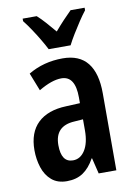

<svg xmlns="http://www.w3.org/2000/svg" viewBox="-87 -822 620 888"><g transform="rotate(-10 223.0 -378.0)"><path d="M233 -553Q311 -553 349.5 -504.5Q388 -456 388 -362V0H305L287 -74H285Q262 -32 231 -11Q200 10 155 10Q111 10 83.5 -13.5Q56 -37 43.5 -75.5Q31 -114 31 -157Q31 -240 77.5 -284.5Q124 -329 211 -332L276 -335V-362Q276 -463 211 -463Q166 -463 104 -426L71 -510Q143 -553 233 -553ZM236 -256Q144 -251 144 -161Q144 -80 199 -80Q234 -80 255.5 -114Q277 -148 277 -207V-259ZM177 -606Q167 -626 151 -653Q135 -680 117 -707Q99 -734 83 -754V-766H149Q167 -750 187 -727.5Q207 -705 228 -680Q252 -708 269.5 -726.5Q287 -745 308 -766H374V-754Q359 -735 341.5 -708.5Q324 -682 307.5 -655Q291 -628 280 -606Z"/></g></svg>

Font: Noto Sans Thai Looped ExtraCondensed SemiBold
Style: Regular
Weight: 600
Width: 2
Designer: Sasikarn Vongin, Ben Mitchell
Foundry: The Fontpad Ltd
Version: Version 1.001; ttfautohint (v1.8.4.7-5d5b)